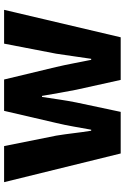

<svg xmlns="http://www.w3.org/2000/svg" viewBox="144 -753 609 937"><g transform="rotate(-90 448.5 -284.5)"><path d="M168 0 28 -569H204L255 -315Q262 -272 267 -230Q272 -188 279 -144H284Q292 -188 299.5 -230.5Q307 -273 317 -315L376 -569H529L590 -315Q600 -272 608 -230Q616 -188 625 -144H630Q637 -188 642.5 -230Q648 -272 655 -315L704 -569H869L735 0H527L479 -217Q471 -257 464 -297.5Q457 -338 449 -384H444Q437 -338 431 -297.5Q425 -257 417 -217L371 0Z"/></g></svg>

Font: Noto Sans KR Thin Black
Style: Regular
Weight: 900
Version: Version 2.004-H2;hotconv 1.0.118;makeotfexe 2.5.65603